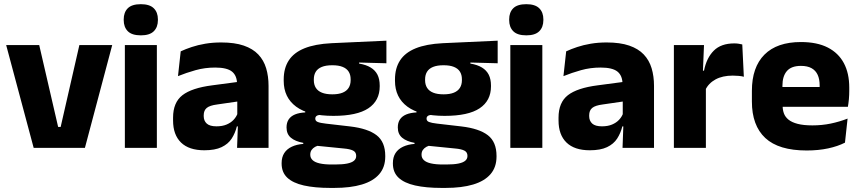

<svg xmlns="http://www.w3.org/2000/svg" viewBox="-20 -707 4112 918"><path d="M258 -100H270L359.5 -491.5H516.5L386 0H141L9.5 -491.5H167.5Z M730 0H577V-491.5H730ZM653.5 -538Q610.5 -538 591 -557.8Q571.5 -577.5 571.5 -611V-614.5Q571.5 -648 591 -667.5Q610.5 -687 653.5 -687Q695.5 -687 715.2 -667.5Q735 -648 735 -614.5V-611Q735 -577 715.2 -557.5Q695.5 -538 653.5 -538Z M1264 0H1113.5L1118 -123L1114.5 -130.5V-284L1113.5 -304Q1113.5 -345 1089.5 -364.5Q1065.5 -384 1009 -384Q959.5 -384 915 -371.5Q870.5 -359 831 -343L844 -461.5Q867.5 -472.5 896.8 -482.2Q926 -492 961.5 -498Q997 -504 1037.5 -504Q1102 -504 1145.5 -489Q1189 -474 1215 -446.5Q1241 -419 1252.5 -380.8Q1264 -342.5 1264 -296.5ZM957 11.5Q883.5 11.5 845.5 -25.5Q807.5 -62.5 807.5 -131V-144.5Q807.5 -217 852.2 -251.8Q897 -286.5 994.5 -299L1126.5 -316.5L1135.5 -224.5L1018.5 -207.5Q983 -203 968.5 -191Q954 -179 954 -155.5V-152Q954 -129.5 968.5 -116.2Q983 -103 1015 -103Q1043 -103 1063.2 -111.5Q1083.5 -120 1096.5 -133.8Q1109.5 -147.5 1116 -164.5L1137.5 -102.5H1112.5Q1104.5 -70.5 1087.8 -44.5Q1071 -18.5 1039.5 -3.5Q1008 11.5 957 11.5Z M1574 -153Q1455.5 -153 1396 -197Q1336.5 -241 1336.5 -320.5V-327Q1336.5 -381 1360.8 -418.2Q1385 -455.5 1435.5 -476Q1486 -496.5 1565 -500.5L1827.5 -512.5V-404.5L1697 -408V-403Q1730.5 -397.5 1752.2 -384.2Q1774 -371 1784.8 -349.8Q1795.5 -328.5 1795.5 -297.5V-294Q1795.5 -225.5 1741.2 -189.2Q1687 -153 1574 -153ZM1566.5 79.5H1581.5Q1617.5 79.5 1639.8 75Q1662 70.5 1672.5 61.5Q1683 52.5 1683 39V38Q1683 20.5 1668.2 13Q1653.5 5.5 1624 3L1479 -11.5L1512.5 -13.5Q1497.5 -11 1486.8 -5Q1476 1 1469.8 10Q1463.5 19 1463.5 32V33Q1463.5 48 1474.5 58.5Q1485.5 69 1508.2 74.2Q1531 79.5 1566.5 79.5ZM1578 191.5H1559Q1485 191.5 1432.8 179.8Q1380.5 168 1353.5 142.5Q1326.5 117 1326.5 75V73Q1326.5 44.5 1339 25Q1351.5 5.5 1375 -5.5Q1398.5 -16.5 1430 -19V-24Q1391.5 -31 1370.8 -48.5Q1350 -66 1350 -97.5V-98Q1350 -120.5 1360.2 -136Q1370.5 -151.5 1390.5 -159.8Q1410.5 -168 1439.5 -169.5V-186L1552.5 -157.5L1519.5 -158Q1502 -158 1494.8 -153.5Q1487.5 -149 1487.5 -140V-139.5Q1487.5 -128.5 1499.2 -123.8Q1511 -119 1537.5 -116L1654 -102.5Q1739 -92.5 1780.5 -60.5Q1822 -28.5 1822 38.5V41.5Q1822 92.5 1793.2 125.8Q1764.5 159 1710.2 175.2Q1656 191.5 1578 191.5ZM1569 -256Q1598.5 -256 1617.8 -263.8Q1637 -271.5 1646.8 -286.8Q1656.5 -302 1656.5 -323.5V-328Q1656.5 -349.5 1647 -364.5Q1637.5 -379.5 1618.2 -387.2Q1599 -395 1569 -395H1568.5Q1538 -395 1518.5 -387Q1499 -379 1489.8 -364Q1480.5 -349 1480.5 -327.5V-323.5Q1480.5 -302 1490.2 -286.8Q1500 -271.5 1519.5 -263.8Q1539 -256 1569 -256Z M2106 -153Q1987.5 -153 1928 -197Q1868.5 -241 1868.5 -320.5V-327Q1868.5 -381 1892.8 -418.2Q1917 -455.5 1967.5 -476Q2018 -496.5 2097 -500.5L2359.5 -512.5V-404.5L2229 -408V-403Q2262.5 -397.5 2284.2 -384.2Q2306 -371 2316.8 -349.8Q2327.5 -328.5 2327.5 -297.5V-294Q2327.5 -225.5 2273.2 -189.2Q2219 -153 2106 -153ZM2098.5 79.5H2113.5Q2149.5 79.5 2171.8 75Q2194 70.5 2204.5 61.5Q2215 52.5 2215 39V38Q2215 20.5 2200.2 13Q2185.5 5.5 2156 3L2011 -11.5L2044.5 -13.5Q2029.5 -11 2018.8 -5Q2008 1 2001.8 10Q1995.5 19 1995.5 32V33Q1995.5 48 2006.5 58.5Q2017.5 69 2040.2 74.2Q2063 79.5 2098.5 79.5ZM2110 191.5H2091Q2017 191.5 1964.8 179.8Q1912.5 168 1885.5 142.5Q1858.5 117 1858.5 75V73Q1858.5 44.5 1871 25Q1883.5 5.5 1907 -5.5Q1930.5 -16.5 1962 -19V-24Q1923.5 -31 1902.8 -48.5Q1882 -66 1882 -97.5V-98Q1882 -120.5 1892.2 -136Q1902.5 -151.5 1922.5 -159.8Q1942.5 -168 1971.5 -169.5V-186L2084.5 -157.5L2051.5 -158Q2034 -158 2026.8 -153.5Q2019.5 -149 2019.5 -140V-139.5Q2019.5 -128.5 2031.2 -123.8Q2043 -119 2069.5 -116L2186 -102.5Q2271 -92.5 2312.5 -60.5Q2354 -28.5 2354 38.5V41.5Q2354 92.5 2325.2 125.8Q2296.5 159 2242.2 175.2Q2188 191.5 2110 191.5ZM2101 -256Q2130.5 -256 2149.8 -263.8Q2169 -271.5 2178.8 -286.8Q2188.5 -302 2188.5 -323.5V-328Q2188.5 -349.5 2179 -364.5Q2169.5 -379.5 2150.2 -387.2Q2131 -395 2101 -395H2100.5Q2070 -395 2050.5 -387Q2031 -379 2021.8 -364Q2012.5 -349 2012.5 -327.5V-323.5Q2012.5 -302 2022.2 -286.8Q2032 -271.5 2051.5 -263.8Q2071 -256 2101 -256Z M2573 0H2420V-491.5H2573ZM2496.5 -538Q2453.5 -538 2434 -557.8Q2414.5 -577.5 2414.5 -611V-614.5Q2414.5 -648 2434 -667.5Q2453.5 -687 2496.5 -687Q2538.5 -687 2558.2 -667.5Q2578 -648 2578 -614.5V-611Q2578 -577 2558.2 -557.5Q2538.5 -538 2496.5 -538Z M3107 0H2956.5L2961 -123L2957.5 -130.5V-284L2956.5 -304Q2956.5 -345 2932.5 -364.5Q2908.5 -384 2852 -384Q2802.5 -384 2758 -371.5Q2713.5 -359 2674 -343L2687 -461.5Q2710.5 -472.5 2739.8 -482.2Q2769 -492 2804.5 -498Q2840 -504 2880.5 -504Q2945 -504 2988.5 -489Q3032 -474 3058 -446.5Q3084 -419 3095.5 -380.8Q3107 -342.5 3107 -296.5ZM2800 11.5Q2726.5 11.5 2688.5 -25.5Q2650.5 -62.5 2650.5 -131V-144.5Q2650.5 -217 2695.2 -251.8Q2740 -286.5 2837.5 -299L2969.5 -316.5L2978.5 -224.5L2861.5 -207.5Q2826 -203 2811.5 -191Q2797 -179 2797 -155.5V-152Q2797 -129.5 2811.5 -116.2Q2826 -103 2858 -103Q2886 -103 2906.2 -111.5Q2926.5 -120 2939.5 -133.8Q2952.5 -147.5 2959 -164.5L2980.5 -102.5H2955.5Q2947.5 -70.5 2930.8 -44.5Q2914 -18.5 2882.5 -3.5Q2851 11.5 2800 11.5Z M3352 -276 3310 -369H3346Q3358 -430 3392.8 -464.8Q3427.5 -499.5 3491 -499.5Q3502 -499.5 3511.2 -498Q3520.5 -496.5 3529 -494.5L3536.5 -340Q3526 -343 3512 -344.2Q3498 -345.5 3483.5 -345.5Q3434.5 -345.5 3401 -327.2Q3367.5 -309 3352 -276ZM3355 0H3202V-491.5H3346L3339.5 -334.5L3355 -332.5Z M3837 12.5Q3703 12.5 3639 -47.2Q3575 -107 3575 -221.5V-272.5Q3575 -385.5 3635 -445.8Q3695 -506 3809.5 -506Q3886.5 -506 3937.8 -479.8Q3989 -453.5 4014.8 -405Q4040.5 -356.5 4040.5 -288.5V-272Q4040.5 -253 4038.8 -233.2Q4037 -213.5 4034 -196.5H3896Q3898 -225.5 3898.5 -251.2Q3899 -277 3899 -298Q3899 -328.5 3889.5 -349.2Q3880 -370 3860.2 -381Q3840.5 -392 3809.5 -392Q3763.5 -392 3742.2 -367.2Q3721 -342.5 3721 -297V-252L3722 -235.5V-200.5Q3722 -181.5 3728.2 -164.5Q3734.5 -147.5 3750.2 -134.8Q3766 -122 3793.8 -114.8Q3821.5 -107.5 3864.5 -107.5Q3910 -107.5 3952 -116.2Q3994 -125 4032.5 -140L4020 -25Q3986 -7.5 3939.5 2.5Q3893 12.5 3837 12.5ZM4003 -196.5H3656V-291H4003Z"/></svg>

Font: Anek Devanagari Medium
Style: Bold
Weight: 700
Version: Version 1.003